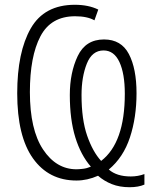

<svg xmlns="http://www.w3.org/2000/svg" viewBox="-20 -745 640 803"><path d="M584 27V-17Q557 -7 527 -7Q468 -7 435 -36Q496 -87 523.5 -170.5Q551 -254 551 -355Q551 -458 519 -519Q487 -580 415 -580Q338 -580 305 -510.5Q272 -441 272 -348Q272 -245 295 -170.5Q318 -96 360 -48Q344 -41 327 -39Q310 -37 300 -37Q215 -37 160 -120Q105 -203 105 -360Q105 -509 149 -593Q193 -677 294 -677Q345 -677 375 -660L391 -705Q350 -725 293 -725Q165 -725 108.5 -626Q52 -527 52 -355Q52 -175 118 -82.5Q184 10 300 10Q345 10 390 -10Q415 12 447.5 25Q480 38 522 38Q559 38 584 27ZM321 -348Q321 -423 343 -478.5Q365 -534 413 -534Q457 -534 479.5 -485.5Q502 -437 502 -353Q502 -148 403 -72Q368 -110 344.5 -177.5Q321 -245 321 -348Z"/></svg>

Font: Noto Sans Mono UI Light
Style: Regular
Weight: 300
Designer: Monotype Design team
Foundry: Monotype Imaging Inc.
Version: 1.000